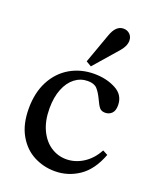

<svg xmlns="http://www.w3.org/2000/svg" viewBox="-149 -889 808 987"><g transform="rotate(20 255.5 -395.0)"><path d="M293 -530Q359 -530 410.5 -503Q462 -476 462 -419Q462 -389 447.5 -375Q433 -361 412 -361Q391 -361 380.5 -374Q370 -387 358 -414Q342 -448 325.5 -466Q309 -484 274 -484Q235 -484 203.5 -460Q172 -436 154 -391Q136 -346 136 -285Q136 -217 159 -168Q182 -119 220.5 -93.5Q259 -68 305 -68Q354 -68 398 -96Q442 -124 469 -175H471L497 -161Q463 -71 403 -30.5Q343 10 271 10Q209 10 155.5 -18Q102 -46 69 -104Q36 -162 36 -248Q36 -335 69.5 -398.5Q103 -462 161.5 -496Q220 -530 293 -530ZM262 -560 233 -577 292 -741Q313 -800 354 -800Q375 -800 389 -786.5Q403 -773 403 -751Q403 -722 376 -691Z"/></g></svg>

Font: Minipax
Style: Regular
Weight: 400
Designer: Raphaël Ronot, Igor Stepanchenko (Cyrillic)
Foundry: steppetype
Version: Version 1.002